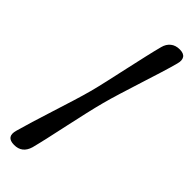

<svg xmlns="http://www.w3.org/2000/svg" viewBox="-301 -788 954 954"><g transform="rotate(45 175.5 -311.0)"><path d="M140 -310.5Q150.5 -350 162.5 -403.8Q174.5 -457.5 187.2 -515.2Q200 -573 211.8 -624.8Q223.5 -676.5 233 -712Q240 -739 258.8 -754.2Q277.5 -769.5 306.5 -769.5Q335 -769.5 345 -754.2Q355 -739 347.5 -712Q338.5 -677.5 322.5 -626Q306.5 -574.5 288 -516.8Q269.5 -459 252.8 -404.8Q236 -350.5 225.5 -310.5Q215 -271 202.5 -216.5Q190 -162 177.5 -104Q165 -46 153.5 5.5Q142 57 133 91.5Q116 149 59.5 148.5Q1.5 148 18 90.5Q27.5 55.5 43.5 3.5Q59.5 -48.5 77.8 -106Q96 -163.5 112.8 -217.2Q129.5 -271 140 -310.5Z"/></g></svg>

Font: Fraunces 9pt S050 Black
Style: Italic
Weight: 900
Italic angle: -16°
Version: Version 1.000; ttfautohint (v1.8.3)